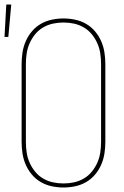

<svg xmlns="http://www.w3.org/2000/svg" viewBox="-32 -825 552 853"><path d="M250 8Q224 8 198 2.5Q172 -3 149.5 -16Q127 -29 110 -49Q93 -69 82.5 -93Q72 -117 68 -143Q64 -169 64 -195V-540Q64 -566 68 -592Q72 -618 82.5 -642Q93 -666 110 -686Q127 -706 149.5 -719Q172 -732 198 -737.5Q224 -743 250 -743Q276 -743 302 -737.5Q328 -732 350.5 -719Q373 -706 390 -686Q407 -666 417.5 -642Q428 -618 432 -592Q436 -566 436 -540V-195Q436 -169 432 -143Q428 -117 417.5 -93Q407 -69 390 -49Q373 -29 350.5 -16Q328 -3 302 2.5Q276 8 250 8ZM250 -10Q274 -10 297 -15Q320 -20 340.5 -32Q361 -44 376 -62.5Q391 -81 400.5 -102.5Q410 -124 413.5 -147.5Q417 -171 417 -195V-540Q417 -564 413.5 -587.5Q410 -611 400.5 -632.5Q391 -654 376 -672.5Q361 -691 340.5 -703Q320 -715 297 -720Q274 -725 250 -725Q226 -725 203 -720Q180 -715 159.5 -703Q139 -691 124 -672.5Q109 -654 99.5 -632.5Q90 -611 86.5 -587.5Q83 -564 83 -540V-195Q83 -171 86.5 -147.5Q90 -124 99.5 -102.5Q109 -81 124 -62.5Q139 -44 159.5 -32Q180 -20 203 -15Q226 -10 250 -10ZM-12 -661 -4 -805H18L5 -661Z"/></svg>

Font: Iosevka Term Curly Thin
Style: Regular
Weight: 100
Designer: Belleve Invis
Foundry: Belleve Invis
Version: Version 32.3.0